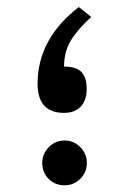

<svg xmlns="http://www.w3.org/2000/svg" viewBox="-20 -540 367 559"><path d="M103 -65.4Q103 -92.3 122.1 -111.6Q141.1 -130.9 168 -130.9Q194.8 -130.9 213.9 -111.6Q232.9 -92.3 232.9 -65.4Q232.9 -38.6 213.9 -19.5Q194.8 -0.5 168 -0.5Q140.6 -0.5 121.8 -19Q103 -37.6 103 -65.4ZM245.6 -490.7Q205.1 -453.6 185.8 -421.4Q166.5 -389.2 166.5 -346.2Q202.1 -346.2 217.3 -330.1Q232.4 -314 232.4 -280.8Q232.4 -248.5 215.3 -230Q198.2 -211.4 166.5 -211.4Q89.4 -211.4 89.4 -296.4Q89.4 -426.8 209.5 -519.5Z"/></svg>

Font: Shabnam FD-WOL
Style: FD-WOL
Weight: 400
Foundry: DejaVu fonts team - Redesigned by Saber Rastikerdar - Based on Vazir font
Version: Version 5.0.1